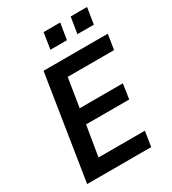

<svg xmlns="http://www.w3.org/2000/svg" viewBox="-213 -1016 1014 1129"><g transform="rotate(-30 293.5 -451.0)"><path d="M40 0 151 -705H587L571 -603H256L225 -408H518L503 -307H210L176 -102H491L475 0ZM431 -792 449 -902H560L543 -792ZM248 -792 265 -902H378L360 -792Z"/></g></svg>

Font: Nunito Sans 10pt SemiCondensed
Style: Bold Italic
Weight: 700
Width: 4
Italic angle: -9°
Designer: Vernon Adams
Foundry: Vernon Adams
Version: Version 3.101;gftools[0.9.27]